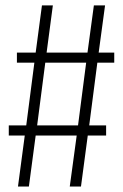

<svg xmlns="http://www.w3.org/2000/svg" viewBox="-20 -684 451 704"><path d="M398.9 -454.1H336.9L307.1 -224.1H369.1V-187H301.8L276.9 0H235.8L261.2 -187H110.8L85.9 0H45.9L70.8 -187H12.2V-224.1H76.2L106 -454.1H42V-491.2H110.8L133.8 -664.1H173.8L150.9 -491.2H300.8L324.2 -664.1H365.2L341.8 -491.2H398.9ZM266.1 -224.1 295.9 -454.1H146L116.2 -224.1Z"/></svg>

Font: Fira Sans Compressed ExtraLight
Style: Regular
Weight: 250
Width: 1
Designer: Carrois Corporate & Edenspiekermann AG
Foundry: Carrois Corporate GbR & Edenspiekermann AG
Version: Version 4.203;PS 004.203;hotconv 1.0.88;makeotf.lib2.5.64775